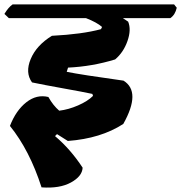

<svg xmlns="http://www.w3.org/2000/svg" viewBox="-54 -647 820 869"><path d="M734 -627 746 -612Q739 -580 717 -565H502Q518 -555 526 -549Q541 -513 523 -461.5Q505 -410 467 -378Q363 -346 254 -341L248 -322Q311 -309 505 -282Q586 -232 504 -86Q402 -20 253 -9L204 -40L195 -31Q265 28 320 112Q318 151 267 179Q216 207 134 201Q80 33 -9 -77Q18 -147 65 -184Q112 -221 165 -208Q186 -170 214 -146Q256 -151 299.5 -170Q343 -189 367 -213L364 -222Q322 -231 232.5 -247Q143 -263 91 -274Q59 -318 85 -380Q111 -442 181 -485Q318 -492 403 -515L408 -525Q384 -546 335 -565H-14L-34 -584Q-16 -614 3 -627Z"/></svg>

Font: Tillana ExtraBold
Style: Regular
Weight: 800
Designer: Lipi Raval (Devanagari, Latin), Jonny Pinhorn (Latin)
Foundry: Indian Type Foundry
Version: Version 2.003;PS 1.0;hotconv 1.0.79;makeotf.lib2.5.61930; tt